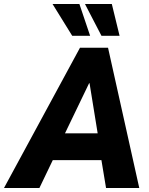

<svg xmlns="http://www.w3.org/2000/svg" viewBox="-73 -945 747 965"><path d="M-53 0 329 -705H470L627 0H460L427 -199L475 -140H140L221 -200L125 0ZM375 -527 232 -230 216 -275H441L425 -231L377 -527ZM437 -765 354 -925H489L528 -765ZM290 -765 191 -925H326L380 -765Z"/></svg>

Font: Nunito Sans 10pt Condensed Black
Style: Italic
Weight: 900
Width: 3
Italic angle: -9°
Designer: Vernon Adams
Foundry: Vernon Adams
Version: Version 3.101;gftools[0.9.27]